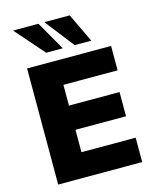

<svg xmlns="http://www.w3.org/2000/svg" viewBox="-135 -1034 920 1126"><g transform="rotate(-15 325.0 -470.5)"><path d="M76 0V-705H586V-557H257V-431H564V-284H257V-148H586V0ZM381 -765 244 -941H398L482 -765ZM208 -765 54 -941H208L309 -765Z"/></g></svg>

Font: Nunito Sans 9pt Black
Style: Regular
Weight: 900
Version: Version 3.101;gftools[0.9.27]